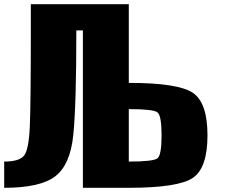

<svg xmlns="http://www.w3.org/2000/svg" viewBox="-20 -895 1134 915"><path d="M343.8 -750Q343.8 -390.6 329.1 -250Q314.5 -109.4 243.2 -54.7Q171.9 0 0 0V-125Q70.3 -125 93.8 -152.3Q117.2 -179.7 122.1 -293Q126.9 -406.2 126.9 -750V-875H593.8V-500Q828.1 -500 898.4 -453.1Q968.8 -406.2 968.8 -250Q968.8 -93.8 898.4 -46.9Q828.1 0 593.8 0H375V-750ZM593.8 -375V-125Q710.9 -125 730.5 -140.6Q750 -156.2 750 -250Q750 -343.8 730.5 -359.4Q710.9 -375 593.8 -375Z"/></svg>

Font: CraftyPE
Style: Regular
Weight: 400
Designer: Erek Butcher
Foundry: Haunted Coop
Version: Version 0.018;April 4, 2024;FontCreator 15.0.0.2962 64-bit